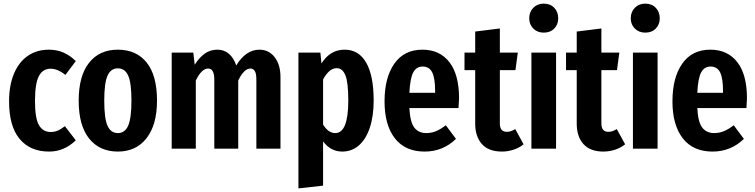

<svg xmlns="http://www.w3.org/2000/svg" viewBox="-20 -820 4167 1059"><path d="M398 -483 341 -407Q298 -441 259 -441Q216 -441 194.5 -400.5Q173 -360 173 -262Q173 -167 195 -129.5Q217 -92 259 -92Q280 -92 298 -99.5Q316 -107 338 -124L398 -46Q334 16 251 16Q146 16 88 -54Q30 -124 30 -261Q30 -349 57 -413.5Q84 -478 133.5 -512Q183 -546 250 -546Q335 -546 398 -483Z M846 -265Q846 -132 788.5 -58Q731 16 630 16Q529 16 471.5 -56Q414 -128 414 -265Q414 -401 471 -473.5Q528 -546 630 -546Q732 -546 789 -475Q846 -404 846 -265ZM555 -265Q555 -167 573 -126.5Q591 -86 630 -86Q669 -86 687 -127Q705 -168 705 -265Q705 -363 687 -403Q669 -443 630 -443Q591 -443 573 -402.5Q555 -362 555 -265Z M1527 -395V0H1394V-381Q1394 -414 1385.5 -428Q1377 -442 1361 -442Q1326 -442 1294 -376V0H1162V-381Q1162 -442 1128 -442Q1092 -442 1060 -376V0H927V-530H1046L1054 -463Q1079 -503 1109.5 -524.5Q1140 -546 1179 -546Q1216 -546 1242.5 -523.5Q1269 -501 1283 -459Q1336 -546 1411 -546Q1463 -546 1495 -504.5Q1527 -463 1527 -395Z M2041 -266Q2041 -180 2020 -116.5Q1999 -53 1960 -18.5Q1921 16 1868 16Q1804 16 1762 -40V204L1626 219V-530H1747L1753 -470Q1778 -509 1809.5 -527.5Q1841 -546 1881 -546Q1959 -546 2000 -474Q2041 -402 2041 -266ZM1901 -265Q1901 -366 1885 -405Q1869 -444 1837 -444Q1796 -444 1762 -382V-133Q1791 -86 1829 -86Q1901 -86 1901 -265Z M2509 -224H2238Q2242 -146 2265.5 -116Q2289 -86 2331 -86Q2360 -86 2385 -96.5Q2410 -107 2439 -129L2495 -54Q2423 16 2322 16Q2215 16 2158 -57Q2101 -130 2101 -261Q2101 -392 2155 -469Q2209 -546 2310 -546Q2405 -546 2458.5 -477.5Q2512 -409 2512 -277Q2512 -266 2509 -224ZM2380 -316Q2380 -388 2364 -420.5Q2348 -453 2311 -453Q2277 -453 2259.5 -421Q2242 -389 2238 -308H2380Z M2868 -24Q2843 -4 2811.5 6Q2780 16 2748 16Q2675 16 2638 -25.5Q2601 -67 2601 -138V-433H2542V-530H2601V-646L2737 -663V-530H2836L2823 -433H2737V-139Q2737 -93 2775 -93Q2788 -93 2798 -96.5Q2808 -100 2822 -108Z M3059 -719Q3059 -685 3037 -662.5Q3015 -640 2979 -640Q2944 -640 2921.5 -662.5Q2899 -685 2899 -719Q2899 -754 2921.5 -777Q2944 -800 2979 -800Q3015 -800 3037 -777Q3059 -754 3059 -719ZM3047 0H2911V-530H3047Z M3428 -24Q3403 -4 3371.5 6Q3340 16 3308 16Q3235 16 3198 -25.5Q3161 -67 3161 -138V-433H3102V-530H3161V-646L3297 -663V-530H3396L3383 -433H3297V-139Q3297 -93 3335 -93Q3348 -93 3358 -96.5Q3368 -100 3382 -108Z M3619 -719Q3619 -685 3597 -662.5Q3575 -640 3539 -640Q3504 -640 3481.5 -662.5Q3459 -685 3459 -719Q3459 -754 3481.5 -777Q3504 -800 3539 -800Q3575 -800 3597 -777Q3619 -754 3619 -719ZM3607 0H3471V-530H3607Z M4097 -224H3826Q3830 -146 3853.5 -116Q3877 -86 3919 -86Q3948 -86 3973 -96.5Q3998 -107 4027 -129L4083 -54Q4011 16 3910 16Q3803 16 3746 -57Q3689 -130 3689 -261Q3689 -392 3743 -469Q3797 -546 3898 -546Q3993 -546 4046.5 -477.5Q4100 -409 4100 -277Q4100 -266 4097 -224ZM3968 -316Q3968 -388 3952 -420.5Q3936 -453 3899 -453Q3865 -453 3847.5 -421Q3830 -389 3826 -308H3968Z"/></svg>

Font: Fira Sans Compressed SemiBold
Style: Regular
Weight: 600
Width: 1
Designer: bBox Type GmbH & Carrois Corporate GbR & Edenspiekermann AG
Foundry: bBox Type GmbH & Carrois Corporate GbR & Edenspiekermann AG
Version: Version 4.301